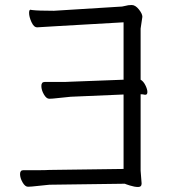

<svg xmlns="http://www.w3.org/2000/svg" viewBox="-20 -735 678 766"><path d="M212 -631Q174 -629 129 -626H128Q115 -626 105.5 -647Q96 -668 96 -684Q96 -700 107 -695H108Q132 -692 195 -692L452 -708Q468 -708 479.5 -711.5Q491 -715 505.5 -715Q520 -715 534 -697.5Q548 -680 548 -668L541 -621V-417Q552 -411 560 -395Q568 -379 568 -368Q568 -357 560 -357H558Q550 -359 541 -359V-54L545 -3Q545 11 531 11Q517 11 498 5Q479 -1 478 -2L177 2Q154 4 128.5 7Q103 10 91.5 10Q80 10 70 -7.5Q60 -25 60 -40.5Q60 -56 73 -56H135Q162 -56 176 -57L473 -61V-358L262 -349Q239 -347 213.5 -344Q188 -341 176.5 -341Q165 -341 155 -358.5Q145 -376 145 -392Q145 -408 158 -408H221Q247 -408 261 -409L473 -417V-646Z"/></svg>

Font: QiushuiShotai
Style: Regular
Weight: 600
Designer: Fontworks Inc.
Foundry: Fontworks Inc.
Version: Version 1.250